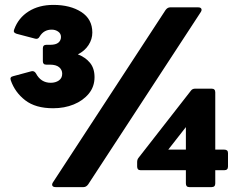

<svg xmlns="http://www.w3.org/2000/svg" viewBox="-20 -764 981 784"><path d="M207 0Q197 0 194 -5.5Q191 -11 196 -19L656 -723Q664 -734 675 -734H789Q799 -734 802 -728.5Q805 -723 800 -715L340 -11Q332 0 321 0ZM753 0Q739 0 739 -15V-69H554Q540 -69 540 -84V-102Q540 -113 546 -120L759 -393Q765 -402 777 -402H844Q859 -402 859 -387V-153H896Q911 -153 911 -139V-84Q911 -69 896 -69H859V-15Q859 0 844 0ZM667 -153H739V-245ZM197 -322Q125 -322 83 -354.5Q41 -387 24 -436Q19 -450 34 -453L108 -473Q120 -476 127 -464Q147 -426 187 -426Q207 -426 220.5 -435.5Q234 -445 234 -463Q234 -479 221.5 -489.5Q209 -500 184 -500H169Q155 -500 155 -514V-567Q155 -581 169 -581H184Q208 -581 218.5 -590Q229 -599 229 -613Q229 -627 217.5 -635Q206 -643 191 -643Q159 -643 142 -615Q136 -603 124 -606L48 -626Q32 -631 38 -644Q55 -691 97 -717.5Q139 -744 198 -744Q267 -744 312 -715Q357 -686 357 -631Q357 -604 341.5 -580Q326 -556 298 -542Q329 -530 347.5 -507.5Q366 -485 366 -449Q366 -410 342.5 -381.5Q319 -353 281 -337.5Q243 -322 197 -322Z"/></svg>

Font: LINE Seed Sans App ExtraBold
Style: Regular
Weight: 800
Designer: LINE VX Design & Dalton Maag Ltd & Sandoll Inc
Foundry: Dalton Maag Ltd
Version: Version 1.003